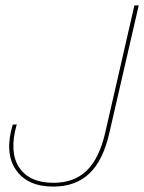

<svg xmlns="http://www.w3.org/2000/svg" viewBox="-20 -680 533 710"><path d="M177 10Q81 10 38.5 -52.5Q-4 -115 27 -219L42 -220Q13 -119 50.5 -61.5Q88 -4 178 -4Q254 -4 300.5 -49Q347 -94 369 -189L477 -660H493L384 -187Q361 -86 310 -38Q259 10 177 10Z"/></svg>

Font: Elaine Sans Thin
Style: Italic
Weight: 250
Italic angle: -13°
Designer: Wei Huang
Foundry: Wei Huang
Version: Version 2.001;December 24, 2019;FontCreator 12.0.0.2547 64-b